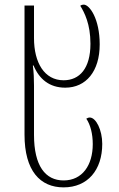

<svg xmlns="http://www.w3.org/2000/svg" viewBox="-20 -560 514 830"><path d="M255 250C359 250 422 175 422 62C422 2 395 -52 368 -52C363 -52 358 -50 353 -47C371 -21 381 19 381 63C381 154 336 220 255 220C176 220 127 157 127 23V-190C127 -218 126 -247 122 -277H125C149 -219 193 -181 262 -181C352 -181 411 -252 411 -368C411 -479 367 -540 342 -540C337 -540 332 -539 327 -535C345 -506 371 -456 371 -371C371 -264 324 -213 255 -213C172 -213 127 -289 127 -395V-536H86V22C86 179 154 250 255 250Z"/></svg>

Font: Noto Serif Georgian Condensed ExtraLight
Style: Regular
Weight: 200
Width: 3
Designer: Monotype Design Team, Akaki Razmadze
Foundry: Google LLC
Version: Version 2.003